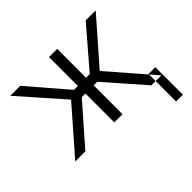

<svg xmlns="http://www.w3.org/2000/svg" viewBox="-164 -758 1143 1143"><g transform="rotate(-45 407.0 -187.0)"><path d="M47 -548H131L340 -305H373V-548H442V-305H473L682 -548H766L528 -276L769 2H685L472 -241H442V2H373V-241H342L129 2H44L287 -276ZM721 174H778V-58H721Z"/></g></svg>

Font: Sinter Normal
Style: Regular
Weight: 350
Foundry: Adobe & rsms
Version: Version 1.000